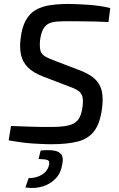

<svg xmlns="http://www.w3.org/2000/svg" viewBox="-20 -722 604 977"><path d="M333 -702Q384 -701 438 -697Q492 -693 541 -681L532 -610Q498 -612 464.5 -612.5Q431 -613 398 -613.5Q365 -614 330 -614Q298 -614 273 -612.5Q248 -611 230 -603Q212 -595 200.5 -575Q189 -555 184 -519Q181 -487 185 -468Q189 -449 205 -438Q221 -427 251 -416L384 -365Q437 -345 464 -319Q491 -293 498.5 -256.5Q506 -220 499 -169Q489 -94 459.5 -55Q430 -16 376.5 -2Q323 12 239 12Q207 12 150.5 8.5Q94 5 24 -8L36 -81Q95 -79 132 -77.5Q169 -76 194 -76Q219 -76 239 -76Q294 -76 327 -83.5Q360 -91 377 -112Q394 -133 400 -178Q404 -211 399.5 -229.5Q395 -248 379 -259.5Q363 -271 334 -281L198 -333Q149 -352 122 -379Q95 -406 87 -443Q79 -480 85 -527Q92 -585 112 -620Q132 -655 163.5 -672.5Q195 -690 237.5 -696Q280 -702 333 -702ZM187 44Q227 40 253.5 44Q280 48 292 64Q304 80 297 113Q291 156 264.5 185Q238 214 198 226.5Q158 239 109 232L126 184Q166 185 195.5 165.5Q225 146 230 114Q233 98 223 93Q213 88 176 87Z"/></svg>

Font: Exo 2 Medium
Style: Italic
Weight: 500
Italic angle: -8°
Designer: Natanael Gama
Foundry: Natanael Gama
Version: Version 2.010